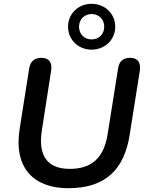

<svg xmlns="http://www.w3.org/2000/svg" viewBox="-20 -983 776 1013"><path d="M340 10C537 10 637 -89 665 -277L718 -612C724 -654 705 -678 667 -678C630 -678 608 -659 603 -622L548 -276C528 -148 462 -92 348 -92C229 -92 180 -162 201 -296L250 -612C256 -654 238 -678 198 -678C162 -678 140 -659 134 -622L84 -305C50 -94 161 10 340 10ZM463 -721C534 -721 588 -774 588 -842C588 -910 534 -963 463 -963C393 -963 339 -910 339 -842C339 -774 393 -721 463 -721ZM463 -775C425 -775 397 -803 397 -842C397 -880 425 -909 463 -909C502 -909 530 -880 530 -842C530 -803 502 -775 463 -775Z"/></svg>

Font: SN Pro Semibold
Style: Italic
Weight: 600
Italic angle: -9°
Designer: Tobias Whetton
Foundry: Supernotes
Version: Version 1.001;Glyphs 3.2 (3249)